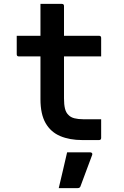

<svg xmlns="http://www.w3.org/2000/svg" viewBox="-20 -720 640 987"><path d="M500 -107V-11Q500 0 489 0H403Q338 0 289.5 -20.5Q241 -41 214.5 -87Q188 -133 188 -210V-430H77Q66 -430 66 -441V-536H188V-700H298Q309 -700 309 -689V-536H489Q500 -536 500 -525V-430H309V-214Q309 -183 314 -162Q319 -141 332 -129Q343 -117 362.5 -112Q382 -107 408 -107ZM325 63H443Q449 63 452.5 66.5Q456 70 454 76Q438 119 424.5 155Q411 191 394 237Q393 241 389.5 244Q386 247 379 247H282Q294 197 304.5 151.5Q315 106 325 63Z"/></svg>

Font: Recursive Mn Lnr St SmB
Style: Regular
Weight: 600
Monospace: yes
Version: Version 1.079;hotconv 1.0.112;makeotfexe 2.5.65598; ttfautoh